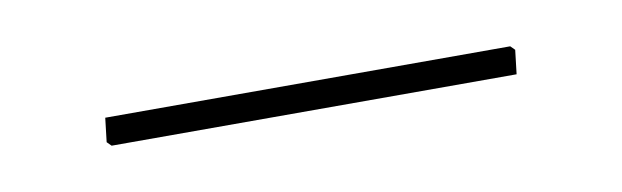

<svg xmlns="http://www.w3.org/2000/svg" viewBox="-22 -664 434 134"><g transform="rotate(-10 195.0 -597.0)"><path d="M338 -607 341 -604 339 -587H52L49 -590L51 -607Z"/></g></svg>

Font: Alegreya Sans Thin
Style: Regular
Weight: 100
Designer: Juan Pablo del Peral
Foundry: Huerta Tipografica
Version: Version 2.007